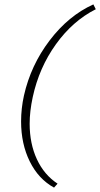

<svg xmlns="http://www.w3.org/2000/svg" viewBox="-20 -732 456 874"><path d="M76 -179Q76 -238 89 -297Q120 -435 206 -548Q292 -661 405 -712L416 -690Q311 -637 234.5 -530.5Q158 -424 129 -290Q115 -225 115 -169Q115 -78 148 -7Q181 64 242 104L226 122Q155 83 115.5 3Q76 -77 76 -179Z"/></svg>

Font: Ysabeau Light
Style: Italic
Weight: 300
Italic angle: -12°
Designer: Christian Thalmann (Catharsis Fonts)
Version: Version 0.003